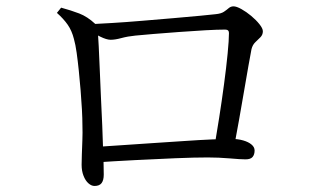

<svg xmlns="http://www.w3.org/2000/svg" viewBox="-20 -648 1040 614"><path d="M727.8 -173.8 665.2 -175.3Q672.4 -217.3 680.8 -271Q689.2 -324.7 696.4 -378.3Q703.6 -431.9 707.9 -476Q712.2 -520 712.2 -542.5Q712.2 -553.4 700.1 -553.4Q676 -553.4 636.5 -551.2Q597.1 -549 553 -545.7Q508.9 -542.4 471.4 -539.4Q433.9 -536.4 413.1 -534.2Q388.5 -531.8 368.3 -526.3Q348.2 -520.8 334 -520.8Q320.9 -520.8 300.4 -530.9Q279.9 -540.9 268.3 -549.3V-570.6Q292.8 -571.8 337.1 -574.4Q381.4 -577 433.1 -581.4Q484.7 -585.8 534 -589.9Q583.3 -594 619.9 -597.6Q656.6 -601.2 669.2 -602.6Q686.9 -604.3 695.8 -610.2Q704.8 -616.2 711.4 -622Q718 -627.7 726.8 -627.7Q736.3 -627.7 752.1 -618.9Q767.8 -610.1 783.3 -597.2Q798.8 -584.3 809.7 -570.6Q820.6 -557 820.6 -548Q820.6 -536.8 812.9 -529Q805.3 -521.2 796.5 -513Q787.8 -504.7 784.3 -491Q780.7 -472.7 774.4 -437Q768.1 -401.3 760.4 -356.2Q752.7 -311.1 744.3 -263.7Q736 -216.3 727.8 -173.8ZM175.5 -623.5Q207.2 -614.9 233.4 -604.9Q259.6 -594.8 284.5 -571.6Q290.1 -566.4 291.1 -561.4Q292 -556.5 293 -545.9Q294 -532.3 295.7 -500.4Q297.3 -468.5 299 -426.1Q300.7 -383.7 302.8 -337.2Q304.9 -290.7 307 -246Q309 -201.2 309.8 -166.4Q310.6 -143.9 311.2 -127.4Q311.8 -111 311.8 -89.7Q311.8 -71.8 304.9 -62.5Q297.9 -53.3 282.3 -53.3Q272.5 -53.3 262.9 -61.7Q253.3 -70.1 247.2 -85.6Q241 -101.1 241 -121.1Q241 -131.4 241.7 -152.8Q242.4 -174.2 243.4 -199.3Q244.4 -224.5 243.6 -246Q243.6 -268.7 242 -297.9Q240.4 -327.1 237.8 -359Q235.2 -390.9 232 -421.9Q228.8 -452.9 225.1 -479.5Q221.4 -506 216.4 -523.5Q209.8 -549.7 196.6 -568.8Q183.4 -587.8 162 -606.8ZM281.1 -128.3 280.9 -177.8Q318.3 -180 366.8 -183.5Q415.3 -186.9 467.4 -190.3Q519.6 -193.7 568.7 -197Q617.8 -200.4 657.4 -202.1Q696.9 -203.8 719.9 -203.8Q740.9 -203.8 757.7 -198.9Q774.5 -194.1 784.3 -185.8Q794.2 -177.5 794.2 -166.8Q794.2 -153.8 787.8 -146.1Q781.4 -138.4 765.3 -138.4Q748.9 -138.4 714.1 -141.5Q679.4 -144.5 644.4 -144.5Q602.4 -144.5 541.3 -142Q480.2 -139.5 412.2 -136Q344.3 -132.5 281.1 -128.3Z"/></svg>

Font: Noto Serif SC
Style: Regular
Weight: 200
Designer: Ryoko NISHIZUKA 西塚涼子 (kana & ideographs); Frank Grießhammer (Latin, Greek & Cyrillic); Wenlong ZHANG 张文龙 (bopomofo); San
Foundry: Adobe
Version: Version 2.001;hotconv 1.1.0;makeotfexe 2.6.0